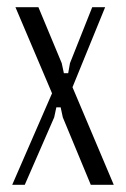

<svg xmlns="http://www.w3.org/2000/svg" viewBox="-20 -515 351 535"><path d="M87 -495 152 -339 158 -311H170L175 -339L237 -495H273L182 -272L297 0H233L155 -188L149 -216H137L131 -188L49 0H14L125 -255L23 -495Z"/></svg>

Font: Moniqa Paragraph
Style: Regular
Weight: 400
Designer: Rajesh Rajput
Foundry: Rajesh Rajput
Version: Version 1.000